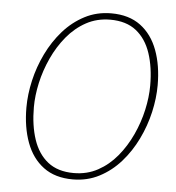

<svg xmlns="http://www.w3.org/2000/svg" viewBox="-50 -719 713 778"><g transform="rotate(5 306.0 -330.0)"><path d="M274 12Q202 12 155 -23Q108 -58 85 -120Q62 -182 62 -262Q62 -315 75 -372Q88 -429 114 -482.5Q140 -536 177.5 -578.5Q215 -621 264 -646.5Q313 -672 372 -672Q444 -672 491 -637Q538 -602 561 -540Q584 -478 584 -398Q584 -345 571 -288Q558 -231 532 -177.5Q506 -124 468.5 -81.5Q431 -39 382 -13.5Q333 12 274 12ZM276 -14Q330 -14 374 -38Q418 -62 451.5 -102.5Q485 -143 508 -193Q531 -243 542.5 -295Q554 -347 554 -394Q554 -468 535 -525Q516 -582 475.5 -614Q435 -646 370 -646Q316 -646 272 -622Q228 -598 194.5 -557.5Q161 -517 138 -467Q115 -417 103.5 -365Q92 -313 92 -266Q92 -192 111 -135Q130 -78 170.5 -46Q211 -14 276 -14Z"/></g></svg>

Font: Source Sans 3
Style: Italic
Weight: 200
Italic angle: -11°
Designer: Paul D. Hunt
Foundry: Adobe
Version: Version 3.046;hotconv 1.0.118;makeotfexe 2.5.65603